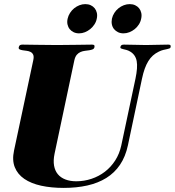

<svg xmlns="http://www.w3.org/2000/svg" viewBox="-20 -897 849 933"><path d="M308.6 -806.2Q312 -821.3 320.3 -834.2Q328.6 -847.2 340.3 -856.7Q352.1 -866.2 366 -871.6Q379.9 -877 394.5 -877Q409.2 -877 420.9 -871.6Q432.6 -866.2 440.2 -856.7Q447.8 -847.2 450.7 -834.2Q453.6 -821.3 450.2 -806.2Q447.3 -791 438.7 -778.1Q430.2 -765.1 418.5 -755.6Q406.7 -746.1 392.8 -740.5Q378.9 -734.9 364.3 -734.9Q349.6 -734.9 337.9 -740.5Q326.2 -746.1 318.6 -755.6Q311 -765.1 308.1 -778.1Q305.2 -791 308.6 -806.2ZM523.9 -806.2Q527.3 -821.3 535.6 -834.2Q543.9 -847.2 555.7 -856.7Q567.4 -866.2 581.5 -871.6Q595.7 -877 610.4 -877Q625 -877 636.7 -871.6Q648.4 -866.2 656 -856.7Q663.6 -847.2 666.5 -834.2Q669.4 -821.3 666 -806.2Q663.1 -791 654.8 -778.1Q646.5 -765.1 634.8 -755.6Q623 -746.1 608.9 -740.5Q594.7 -734.9 580.1 -734.9Q565.4 -734.9 553.7 -740.5Q542 -746.1 534.2 -755.6Q526.4 -765.1 523.7 -778.1Q521 -791 523.9 -806.2ZM141.6 -604Q145.5 -621.6 141.4 -630.9Q137.2 -640.1 128.7 -644.5Q120.1 -648.9 109.6 -650.1Q99.1 -651.4 89.8 -652.8Q80.6 -654.3 75 -657.2Q69.3 -660.2 71.3 -668Q72.8 -674.8 76.9 -677.5Q81.1 -680.2 89.4 -680.2Q118.7 -680.2 160.6 -679.2Q202.6 -678.2 257.3 -678.2Q312 -678.2 354.7 -679.2Q397.5 -680.2 426.8 -680.2Q435.1 -680.2 437.7 -677.5Q440.4 -674.8 439 -668Q437.5 -660.2 430.4 -657.2Q423.3 -654.3 413.8 -652.8Q404.3 -651.4 393.3 -650.1Q382.3 -648.9 371.8 -644.5Q361.3 -640.1 353.3 -630.9Q345.2 -621.6 341.3 -604L245.1 -149.9Q238.3 -117.2 242.7 -92.3Q247.1 -67.4 261 -50.5Q274.9 -33.7 297.9 -24.9Q320.8 -16.1 350.6 -16.1Q388.7 -16.1 424.6 -28.1Q460.4 -40 489.7 -62.5Q519 -85 539.8 -117.2Q560.5 -149.4 569.3 -189.9L638.2 -514.2Q649.9 -569.3 644.3 -599.9Q638.7 -630.4 613.3 -646Q603.5 -651.9 594.5 -654.3Q585.4 -656.7 578.6 -658.2Q571.8 -659.7 567.9 -661.6Q564 -663.6 564.9 -668Q565.9 -673.3 569.3 -676.8Q572.8 -680.2 582 -680.2Q611.3 -680.2 637.5 -679.2Q663.6 -678.2 689.5 -678.2Q714.8 -678.2 741.7 -679.2Q768.6 -680.2 797.9 -680.2Q806.6 -680.2 808.3 -676.8Q810.1 -673.3 809.1 -668Q808.1 -663.6 803.5 -661.6Q798.8 -659.7 791.3 -658.2Q783.7 -656.7 773.4 -654.3Q763.2 -651.9 751.5 -646Q735.4 -638.2 722.9 -627Q710.4 -615.7 700.7 -599.9Q690.9 -584 683.3 -563Q675.8 -542 669.9 -514.2L601.6 -190.9Q589.8 -135.7 563.2 -96.4Q536.6 -57.1 496.6 -32.2Q456.5 -7.3 404.3 4.4Q352.1 16.1 289.6 16.1Q229 16.1 179.9 5.4Q130.9 -5.4 98.1 -27.8Q65.4 -50.3 51.8 -84.5Q38.1 -118.7 48.3 -166Z"/></svg>

Font: XB Zar
Style: Bold Italic
Weight: 700
Italic angle: -12°
Designer: Behnam
Foundry: Irmug
Version: Version 8.005 2009